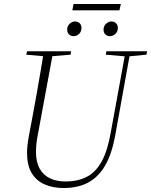

<svg xmlns="http://www.w3.org/2000/svg" viewBox="-20 -932 760 966"><path d="M211 -648 112 -657 116 -674H338L335 -657L227 -648ZM300 14Q246 14 204 -4.5Q162 -23 139 -62Q116 -101 116 -163Q116 -184 119 -207.5Q122 -231 127 -257L143 -342Q156 -413 166 -468Q176 -523 184 -572.5Q192 -622 201 -674H248L171 -258Q166 -234 163.5 -211.5Q161 -189 161 -167Q161 -116 180 -83Q199 -50 232 -34.5Q265 -19 308 -19Q372 -19 417 -42.5Q462 -66 491.5 -119.5Q521 -173 537 -264L612 -674H636L559 -247Q542 -156 508.5 -98.5Q475 -41 423.5 -13.5Q372 14 300 14ZM614 -648 512 -657 515 -674H720L717 -657L624 -648ZM350 -750Q337 -750 327.5 -758.5Q318 -767 318 -783Q318 -801 330.5 -812.5Q343 -824 357 -824Q372 -824 381 -815Q390 -806 390 -792Q390 -773 378 -761.5Q366 -750 350 -750ZM533 -750Q520 -750 510.5 -758.5Q501 -767 501 -783Q501 -801 513.5 -812.5Q526 -824 540 -824Q554 -824 563.5 -815Q573 -806 573 -792Q573 -773 560.5 -761.5Q548 -750 533 -750ZM344 -880 350 -912H588L581 -880Z"/></svg>

Font: Source Serif 4 48pt Light
Style: Italic
Weight: 300
Italic angle: -12°
Designer: Frank Grießhammer
Foundry: Adobe Systems Incorporated
Version: Version 4.004;hotconv 1.0.116;makeotfexe 2.5.65601